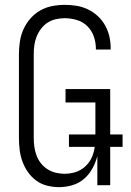

<svg xmlns="http://www.w3.org/2000/svg" viewBox="-20 -763 540 791"><path d="M223 8Q199 8 174.5 2Q150 -4 130 -18.5Q110 -33 95.5 -53.5Q81 -74 72.5 -97.5Q64 -121 61 -145.5Q58 -170 58 -195V-540Q58 -566 62 -592.5Q66 -619 77 -643Q88 -667 105.5 -687Q123 -707 146 -720Q169 -733 195 -738Q221 -743 247 -743Q272 -743 296 -739Q320 -735 342 -724.5Q364 -714 382.5 -697Q401 -680 413 -658.5Q425 -637 430.5 -613Q436 -589 436 -564V-559H375V-563Q375 -588 366.5 -612.5Q358 -637 340 -655Q322 -673 297 -680.5Q272 -688 247 -688Q229 -688 210.5 -684Q192 -680 176.5 -670Q161 -660 149.5 -645Q138 -630 131 -612.5Q124 -595 121.5 -577Q119 -559 119 -540V-195Q119 -177 121.5 -158.5Q124 -140 130.5 -122.5Q137 -105 148.5 -90.5Q160 -76 175.5 -66Q191 -56 209.5 -51.5Q228 -47 246 -47Q264 -47 282.5 -51.5Q301 -56 316.5 -66Q332 -76 343.5 -90.5Q355 -105 361.5 -122.5Q368 -140 370.5 -158Q373 -176 373 -195V-341H250V-396H434V0H381V-120Q374 -93 360.5 -68.5Q347 -44 326 -26Q305 -8 278 0Q251 8 223 8ZM485 -158H264V-209H485Z"/></svg>

Font: Iosevka Light
Style: Regular
Weight: 300
Monospace: yes
Designer: Belleve Invis
Foundry: Belleve Invis
Version: Version 32.5.0; ttfautohint (v1.8.4)